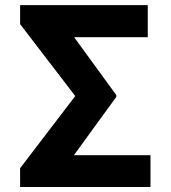

<svg xmlns="http://www.w3.org/2000/svg" viewBox="-20 -745 680 765"><path d="M443.4 -366.2V-358.9L274.4 -126.5H579.6V0H60.1V-74.7L279.8 -362.3L60.1 -648.9V-724.6H568.8V-596.7H275.4Z"/></svg>

Font: Inter Tight
Style: Bold
Weight: 700
Designer: Rasmus Andersson
Foundry: rsms
Version: Version 3.004; ttfautohint (v1.8.4.7-5d5b)